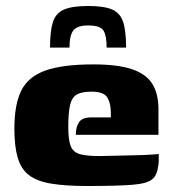

<svg xmlns="http://www.w3.org/2000/svg" viewBox="-20 -616 572 641"><path d="M274 -596Q327 -596 354 -584.5Q381 -573 391 -543Q401 -513 401 -457H336Q336 -497 325.5 -514Q315 -531 274 -531Q238 -531 225 -514.5Q212 -498 212 -457H147Q147 -512 156.5 -542Q166 -572 193.5 -584Q221 -596 274 -596ZM272 5Q198 5 150.5 -3Q103 -11 76.5 -31.5Q50 -52 39 -90Q28 -128 28 -187Q28 -267 51 -313.5Q74 -360 131.5 -380.5Q189 -401 292 -401Q373 -401 420.5 -385Q468 -369 488.5 -336Q509 -303 509 -251V-166H233Q233 -191 243.5 -207.5Q254 -224 284 -224H350V-243Q349 -276 336.5 -293Q324 -310 285 -310Q253 -310 236.5 -300.5Q220 -291 214 -265.5Q208 -240 208 -191Q208 -149 216 -128.5Q224 -108 246.5 -101.5Q269 -95 312 -95Q329 -95 359.5 -96Q390 -97 422.5 -97.5Q455 -98 480 -99.5Q505 -101 510 -102V-81Q510 -66 505.5 -47.5Q501 -29 490 -19Q473 -3 421 1Q369 5 272 5Z"/></svg>

Font: Genos ExtraBold
Style: Regular
Weight: 800
Designer: Robert E. Leuschke
Foundry: Robert E. Leuschke
Version: Version 1.010